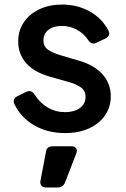

<svg xmlns="http://www.w3.org/2000/svg" viewBox="-20 -573 552 844"><path d="M266 12Q190 12 131.5 -21.5Q73 -55 44 -114Q32 -138 58 -151L95 -169Q118 -180 133 -156Q156 -120 190.5 -100Q225 -80 266 -80Q306 -80 331 -98Q356 -116 356 -147Q356 -176 333 -190.5Q310 -205 284 -212L199 -236Q129 -256 94.5 -296Q60 -336 60 -391Q60 -439 85 -475.5Q110 -512 153.5 -532.5Q197 -553 253 -553Q319 -553 373 -523.5Q427 -494 456 -440Q469 -415 442 -403L404 -385Q382 -374 367 -398Q348 -426 317.5 -442.5Q287 -459 252 -459Q214 -459 192.5 -441.5Q171 -424 171 -396Q171 -367 192.5 -353.5Q214 -340 240 -332L328 -306Q394 -287 430.5 -246.5Q467 -206 467 -150Q467 -102 441.5 -65.5Q416 -29 371 -8.5Q326 12 266 12ZM183 251Q169 251 162 243Q155 235 158 221L182 95Q185 70 212 70H293Q308 70 314.5 78.5Q321 87 315 102L266 229Q257 251 234 251Z"/></svg>

Font: Pitagon Sans Text SemiBold
Style: Regular
Weight: 600
Designer: Travis Tran
Foundry: Pitagon
Version: Version 1.001; ttfautohint (v1.8.4.7-5d5b);gftools[0.9.26]